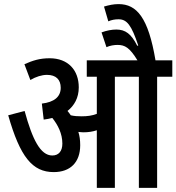

<svg xmlns="http://www.w3.org/2000/svg" viewBox="-20 -916 860 936"><path d="M371 -208C371 -233 368 -254 362 -273C371 -272 379 -271 387 -271C410 -271 431 -274 452 -281V0H540V-542H657V0H746V-542H820V-622H738C703 -830 647 -896 558 -896C533 -896 511 -891 487 -884L508 -812C524 -819 540 -822 558 -822C599 -822 621 -793 654 -694L649 -693C620 -751 591 -772 547 -772C525 -772 499 -767 475 -758L499 -686C516 -694 537 -697 553 -697C589 -697 612 -684 650 -622H403V-542H452V-361C428 -352 407 -349 377 -349C357 -349 342 -350 325 -354C320 -362 314 -369 309 -375C342 -401 364 -439 364 -490C364 -574 312 -632 222 -632C173 -632 140 -621 99 -603L128 -526C155 -542 184 -551 209 -551C253 -551 276 -528 276 -488C276 -444 244 -418 184 -411L193 -333C207 -335 221 -337 235 -341C262 -307 284 -265 284 -216C284 -179 266 -158 235 -158C177 -158 138 -236 100 -375L20 -354C78 -151 138 -77 242 -77C322 -77 371 -124 371 -208Z"/></svg>

Font: Noto Sans Devanagari UI ExtraCondensed Medium
Style: Regular
Weight: 500
Width: 2
Designer: Jelle Bosma - Monotype Design Team
Foundry: Monotype Imaging Inc.
Version: Version 2.003